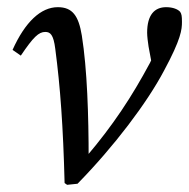

<svg xmlns="http://www.w3.org/2000/svg" viewBox="-20 -508 527 535"><path d="M160 2 167 7 196 4C298 -100 390 -222 437 -311C485 -400 487 -426 487 -447C487 -463 486 -469 482 -475C476 -482 462 -488 443 -488C411 -488 390 -467 390 -417C390 -407 392 -391 394 -378L407 -308L415 -369C409 -357 404 -345 398 -333C347 -238 295 -159 221 -72L216 -66L227 -65C227 -186 223 -315 208 -409C199 -464 182 -488 141 -488C94 -488 50 -447 15 -369L38 -353C73 -405 88 -419 106 -419C120 -419 129 -412 134 -372C148 -266 156 -155 160 2Z"/></svg>

Font: Source Serif 4 Variable
Style: Italic
Weight: 400
Italic angle: -12°
Designer: Frank Grießhammer
Foundry: Adobe Systems Incorporated
Version: Version 4.004;hotconv 1.0.116;makeotfexe 2.5.65601